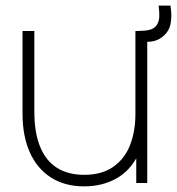

<svg xmlns="http://www.w3.org/2000/svg" viewBox="-20 -650 629 682"><path d="M60 -246V-540H102V-254Q102 -178 122.8 -128Q143.5 -78 183 -53.5Q222.5 -29 279 -29Q342 -29 382.8 -57.8Q423.5 -86.5 442.2 -135.2Q461 -184 461 -245L500 -246Q500 -157.5 470.5 -99.5Q441 -41.5 391.2 -14.8Q341.5 12 279 12Q211 12 161.8 -19Q112.5 -50 86.2 -108.2Q60 -166.5 60 -246ZM464 -110H461V-540H503V0H464ZM555.5 -518Q538 -504.5 515.5 -502.2Q493 -500 461 -505V-540H471.5Q480.5 -540.5 490.8 -541Q501 -541.5 509 -543.5Q528.5 -548 536.8 -561Q545 -574 545.8 -590.5Q546.5 -607 543.5 -630H585.5Q591.5 -593 585.8 -564.8Q580 -536.5 555.5 -518Z"/></svg>

Font: Tap Sans
Style: Regular
Weight: 400
Designer: Tap Payments
Foundry: Tap Payments
Version: Version 1.001;Glyphs 3.1.2 (3151)